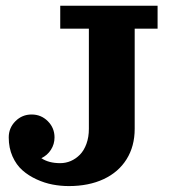

<svg xmlns="http://www.w3.org/2000/svg" viewBox="-20 -625 592 655"><path d="M185.5 -527.3V-605.5H517.6V-527.3H439.5V-185.5Q439.5 -126.2 411.9 -81.9Q384.3 -37.6 333.5 -13.9Q282.7 9.8 214.8 9.8Q187 9.8 159.7 4.6Q132.3 -0.5 104.9 -13.1Q77.4 -25.6 56.5 -44.1Q35.6 -62.5 22.7 -91.4Q9.8 -120.4 9.8 -156.2Q9.8 -188.7 32.6 -211.5Q55.4 -234.4 87.9 -234.4Q120.4 -234.4 143.2 -211.5Q166 -188.7 166 -156.2Q166 -133.1 153.7 -114Q141.4 -95 121.1 -85.4Q146 -68.4 185.5 -68.4Q204.3 -68.4 221.6 -75.8Q238.8 -83.3 252.7 -97.4Q266.6 -111.6 274.9 -134.4Q283.2 -157.2 283.2 -185.5V-527.3Z"/></svg>

Font: Orelega One
Style: Regular
Weight: 400
Version: Version 1.1 ; ttfautohint (v1.8.3)